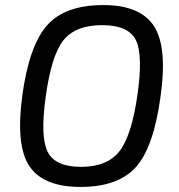

<svg xmlns="http://www.w3.org/2000/svg" viewBox="-20 -723 706 756"><path d="M387 -703Q532 -703 586 -620.5Q640 -538 612 -342Q585 -143 515 -65Q445 13 297 13Q151 13 96 -68.5Q41 -150 68 -348Q95 -544 165.5 -623.5Q236 -703 387 -703ZM382 -624Q277 -624 229.5 -564Q182 -504 160 -342Q138 -185 167.5 -125.5Q197 -66 299 -66Q402 -66 450 -127Q498 -188 521 -348Q544 -508 514.5 -566Q485 -624 382 -624Z"/></svg>

Font: Exo 2.0
Style: Italic
Weight: 400
Italic angle: -8°
Designer: Natanael Gama
Version: Version 1.001;PS 001.001;hotconv 1.0.70;makeotf.lib2.5.58329